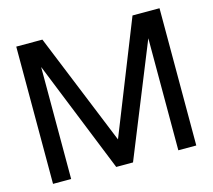

<svg xmlns="http://www.w3.org/2000/svg" viewBox="-95 -765 974 879"><g transform="rotate(-15 391.5 -325.0)"><path d="M431.2 0 646 -531V0H731.1V-650.5H603.1L392 -119.7L176 -650.5H52.1V0H138V-531L351.6 0Z"/></g></svg>

Font: Overused Grotesk Light
Style: Regular
Weight: 300
Designer: RandomMaerks
Version: Version 0.005